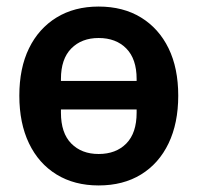

<svg xmlns="http://www.w3.org/2000/svg" viewBox="-20 -554 603 586"><path d="M281 12Q207 12 152.5 -21.5Q98 -55 68.5 -116.5Q39 -178 39 -262Q39 -346 68.5 -406.5Q98 -467 152.5 -500.5Q207 -534 281 -534Q356 -534 410.5 -500.5Q465 -467 494.5 -406.5Q524 -346 524 -262Q524 -178 494.5 -116.5Q465 -55 410.5 -21.5Q356 12 281 12ZM281 -84Q334 -84 365.5 -116Q397 -148 397 -210V-220H166V-210Q166 -148 197.5 -116Q229 -84 281 -84ZM166 -313V-307H397V-313Q397 -374 365.5 -406Q334 -438 281 -438Q229 -438 197.5 -406Q166 -374 166 -313Z"/></svg>

Font: IBM Plex Sans SemiBold
Style: Regular
Weight: 600
Designer: Mike Abbink, Paul van der Laan, Pieter van Rosmalen
Foundry: Bold Monday
Version: Version 3.201